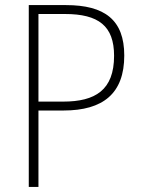

<svg xmlns="http://www.w3.org/2000/svg" viewBox="-20 -734 555 754"><path d="M239 -714H93V0H131V-300H229C385 -300 468 -367 468 -516C468 -656 391 -714 239 -714ZM235 -679C367 -679 428 -632 428 -515C428 -380 354 -335 228 -335H131V-679Z"/></svg>

Font: Noto Sans Thai SemCond ExtLt
Style: Regular
Weight: 200
Width: 4
Designer: Monotype Design Team
Foundry: Monotype Imaging Inc.
Version: Version 2.002